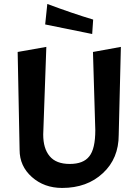

<svg xmlns="http://www.w3.org/2000/svg" viewBox="-20 -930 691 961"><path d="M291 10.7Q201.2 10.7 139.6 -43.9Q78.1 -98.6 78.1 -179.7Q74.2 -343.8 68.4 -669.9Q103.5 -675.8 211.9 -695.3Q208 -585.9 196.3 -256.8Q196.3 -186.5 228.5 -148.4Q260.7 -109.4 329.1 -109.4Q397.5 -109.4 426.8 -147.5Q457 -184.6 457 -278.3Q453.1 -408.2 445.3 -669.9Q480.5 -675.8 585 -695.3Q582 -585 574.2 -254.9Q574.2 -136.7 495.1 -63.5Q416 10.7 291 10.7ZM206.1 -807.6Q209 -834 216.8 -910.2Q344.7 -862.3 446.3 -832Q444.3 -807.6 441.4 -759.8Q381.8 -772.5 206.1 -807.6Z"/></svg>

Font: Acme Polish
Style: Regular
Weight: 400
Designer: Juan Pablo del Peral
Version: Version 1.002